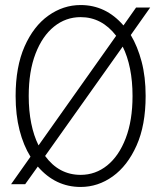

<svg xmlns="http://www.w3.org/2000/svg" viewBox="-20 -731 640 762"><path d="M300 11Q200 11 130 -70L80 0H24L101 -109Q73 -154 57.5 -214.5Q42 -275 42 -350Q42 -466 77.5 -546.5Q113 -627 172 -669Q231 -711 300 -711Q400 -711 470 -630L520 -701H576L499 -592Q526 -547 542 -486.5Q558 -426 558 -350Q558 -234 522 -153.5Q486 -73 427.5 -31Q369 11 300 11ZM133 -154 441 -589Q384 -663 300 -663Q241 -663 194.5 -625.5Q148 -588 121 -518Q94 -448 94 -350Q94 -291 104 -241.5Q114 -192 133 -154ZM300 -37Q359 -37 405.5 -74.5Q452 -112 479 -182.5Q506 -253 506 -350Q506 -409 496 -458.5Q486 -508 467 -546L159 -112Q214 -37 300 -37Z"/></svg>

Font: Red Hat Mono VF Light
Style: Regular
Weight: 300
Monospace: yes
Designer: Pentagram, MCKL
Foundry: Pentagram, MCKL
Version: Version 1.023